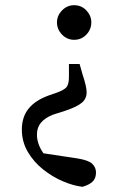

<svg xmlns="http://www.w3.org/2000/svg" viewBox="-20 -514 455 738"><path d="M265 -494Q293 -494 312 -474Q331 -454 331 -428Q331 -401 312 -381Q293 -361 265 -361Q238 -361 218.5 -381Q199 -401 199 -428Q199 -454 218.5 -474Q238 -494 265 -494ZM64 -16Q64 -64 89.5 -96Q115 -128 167 -147L196 -157Q227 -168 236 -179.5Q245 -191 245 -218V-268H286L297 -229Q306 -202 309.5 -185.5Q313 -169 313 -159Q313 -135 295 -119.5Q277 -104 233 -89L183 -73Q153 -61 137.5 -42.5Q122 -24 122 3Q122 38 144.5 71.5Q167 105 196 133L99 68L278 95Q321 102 335 116Q349 130 349 149Q349 172 335.5 184.5Q322 197 297 204Q262 200 222 183Q182 166 146 137.5Q110 109 87 70Q64 31 64 -16Z"/></svg>

Font: Source Serif 4 18pt
Style: Regular
Weight: 400
Designer: Frank Grießhammer
Foundry: Adobe Systems Incorporated
Version: Version 4.004;hotconv 1.0.116;makeotfexe 2.5.65601